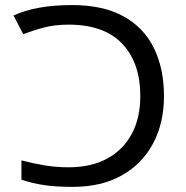

<svg xmlns="http://www.w3.org/2000/svg" viewBox="-20 -727 732 757"><path d="M267.1 9.8Q200.7 9.8 154.3 2.9Q107.9 -3.9 64.5 -18.6V-94.7Q108.9 -83 154.5 -75.2Q200.2 -67.4 251 -67.4Q338.4 -67.4 401.6 -101.3Q464.8 -135.3 499 -198.2Q533.2 -261.2 533.2 -348.6Q533.2 -478.5 462.2 -554.2Q391.1 -629.9 249.5 -629.9Q196.3 -629.9 152.1 -618.2Q107.9 -606.4 71.8 -591.8L33.2 -666Q76.7 -686 134 -696.5Q191.4 -707 265.1 -707Q385.7 -707 466.1 -663.1Q546.4 -619.1 586.4 -538.3Q626.5 -457.5 626.5 -347.7Q626.5 -242.2 583.7 -161.6Q541 -81.1 460.4 -35.6Q379.9 9.8 267.1 9.8Z"/></svg>

Font: Lunasima
Style: Regular
Weight: 400
Designer: The DocRepair Project, Monotype Design Team
Foundry: Google
Version: Version 2.009